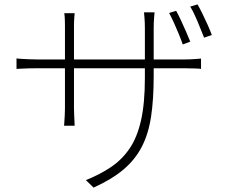

<svg xmlns="http://www.w3.org/2000/svg" viewBox="-20 -800 1040 872"><path d="M780 -751Q789 -735 801 -709.5Q813 -684 824.5 -657.5Q836 -631 844 -611L810 -598Q803 -619 792 -645.5Q781 -672 769.5 -697.5Q758 -723 748 -741ZM877 -780Q887 -763 899 -738.5Q911 -714 922.5 -688.5Q934 -663 942 -641L907 -629Q894 -662 877 -703Q860 -744 844 -770ZM678 -454Q678 -348 666 -269.5Q654 -191 623.5 -132.5Q593 -74 540 -29.5Q487 15 405 52L370 18Q435 -8 484.5 -41.5Q534 -75 568.5 -125.5Q603 -176 620.5 -253.5Q638 -331 638 -446V-671Q638 -700 636 -721.5Q634 -743 634 -744H682Q682 -743 680 -721.5Q678 -700 678 -671ZM319 -740Q319 -738 317.5 -721.5Q316 -705 316 -682V-308Q316 -293 317 -274.5Q318 -256 318.5 -243Q319 -230 319 -229H271Q271 -230 272 -243Q273 -256 274 -274Q275 -292 275 -308V-681Q275 -693 274.5 -710Q274 -727 272 -740ZM55 -535Q56 -534 71.5 -533Q87 -532 109 -531Q131 -530 149 -530H817Q845 -530 868 -532Q891 -534 893 -534V-487Q892 -488 868.5 -489Q845 -490 817 -490H149Q130 -490 109 -489.5Q88 -489 72.5 -488Q57 -487 55 -487Z"/></svg>

Font: Noto Sans SC ExtraLight
Style: Regular
Weight: 250
Designer: Ryoko NISHIZUKA 西塚涼子 (kana, bopomofo & ideographs); Paul D. Hunt (Latin, Greek & Cyrillic); Sandoll Communications 산돌커뮤니
Foundry: Adobe
Version: Version 2.004-H2;hotconv 1.0.118;makeotfexe 2.5.65603